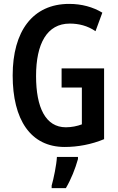

<svg xmlns="http://www.w3.org/2000/svg" viewBox="-20 -744 606 985"><path d="M296 -393V-295H400V-106C376 -97 347 -91 318 -91C214 -91 165 -192 165 -354C165 -520 221 -623 338 -623C384 -623 429 -612 470 -584L505 -679C457 -708 399 -724 335 -724C147 -724 45 -583 45 -357C45 -131 136 10 312 10C379 10 449 -3 514 -30V-393ZM380 72V61H272C270 101 255 174 245 208V221H318C345 175 366 122 380 72Z"/></svg>

Font: Noto Sans Hebrew ExtraCondensed SemiBold
Style: Regular
Weight: 600
Width: 2
Designer: Ben Nathan
Foundry: Google LLC
Version: Version 3.001